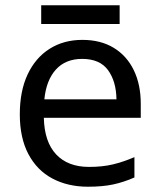

<svg xmlns="http://www.w3.org/2000/svg" viewBox="-20 -697 604 727"><path d="M292 -546Q361 -546 410.5 -516Q460 -486 486.5 -431.5Q513 -377 513 -304V-251H146Q148 -160 192.5 -112.5Q237 -65 317 -65Q368 -65 407.5 -74.5Q447 -84 489 -102V-25Q448 -7 408 1.5Q368 10 313 10Q237 10 178.5 -21Q120 -52 87.5 -113.5Q55 -175 55 -264Q55 -352 84.5 -415Q114 -478 167.5 -512Q221 -546 292 -546ZM291 -474Q228 -474 191.5 -433.5Q155 -393 148 -321H421Q420 -389 389 -431.5Q358 -474 291 -474ZM433 -677V-606H136V-677Z"/></svg>

Font: Noto Sans Old Sogdian
Style: Regular
Weight: 400
Designer: Monotype Design Team
Foundry: Monotype Imaging Inc.
Version: Version 2.002; ttfautohint (v1.8.4.7-5d5b)